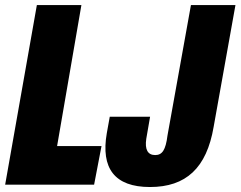

<svg xmlns="http://www.w3.org/2000/svg" viewBox="-58 -731 952 760"><path d="M-37.6 0H314.5L343.8 -152.8H168L264.2 -710.9H87.9ZM535.6 9.3C678.2 9.3 759.8 -65.9 787.6 -228.5L874 -710.9H697.8L605 -194.8C597.7 -136.7 584 -117.2 556.2 -117.2C526.9 -117.2 514.6 -139.2 521 -181.6L536.1 -269H376.5L364.7 -203.6C340.8 -65.4 395 9.3 535.6 9.3Z"/></svg>

Font: Roboto Flex Super Cond Black
Style: Italic
Weight: 900
Width: 3
Italic angle: -10°
Designer: Berlow after Robertson
Foundry: Google
Version: Version 3.200;Glyphs 3.3 (3311)